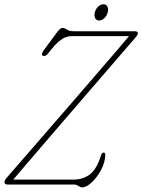

<svg xmlns="http://www.w3.org/2000/svg" viewBox="-22 -842 649 876"><path d="M317.5 0H14.5Q-1.5 0 -1.5 -10Q-1.5 -17 1.2 -21Q4 -25 9.5 -32Q17.5 -41.5 47.8 -76.2Q78 -111 122.8 -162.5Q167.5 -214 220.2 -274.8Q273 -335.5 326.8 -397.8Q380.5 -460 429 -516.2Q477.5 -572.5 513.8 -614.8Q550 -657 566.5 -677H302.5Q278.5 -677 254.8 -659.5Q231 -642 197.5 -598Q192.5 -591.5 185.8 -588.2Q179 -585 174 -587.5Q163.5 -593.5 177.5 -612.5L238.5 -695Q253 -714.5 262.5 -714.5Q273 -714.5 283.5 -707Q294 -699.5 315.5 -699.5H592.5Q608 -699.5 607 -689Q607 -683 595 -669.5Q582 -654.5 549.2 -616.5Q516.5 -578.5 471 -525.8Q425.5 -473 373.2 -412.5Q321 -352 268.5 -291Q216 -230 169.5 -175.8Q123 -121.5 88.5 -81.2Q54 -41 38.5 -22.5H312Q357 -22.5 388.2 -46.5Q419.5 -70.5 438.5 -132Q443 -146 451 -146Q458.5 -146 458.5 -135.5Q457.5 -101 439.2 -66.8Q421 -32.5 396.5 -9.8Q372 13 353 13Q345 13 335.5 6.5Q326 0 317.5 0ZM430 -748.5Q417 -748.5 412 -759.8Q407 -771 410.5 -785.5Q414.5 -801 425.8 -811.8Q437 -822.5 450 -822.5Q463 -822.5 468.2 -811.8Q473.5 -801 469.5 -785.5Q466 -770.5 454.5 -759.5Q443 -748.5 430 -748.5Z"/></svg>

Font: Fraunces144ptSuperSoftThinItalic
Style: Italic
Weight: 100
Italic angle: -16°
Version: Version 1.000;[0bf87f6ff]